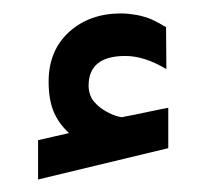

<svg xmlns="http://www.w3.org/2000/svg" viewBox="-20 -1166 309 293"><path d="M233.9 -1060.5 233.4 -1124.5C226.1 -1128.9 219.2 -1132.8 211.9 -1136.2C204.6 -1139.2 196.8 -1141.6 189 -1143.1C180.7 -1144.5 172.9 -1145.5 164.6 -1145.5C132.8 -1145.5 106.4 -1136.2 85.4 -1117.2C64.5 -1098.1 54.2 -1072.8 54.2 -1041.5C54.2 -1023.9 56.6 -1008.8 61.5 -996.6C66.4 -984.4 74.2 -973.1 85.4 -962.9C69.8 -959.5 54.2 -955.6 38.1 -952.1V-892.1L236.8 -939.9V-1001.5C231.4 -1000.5 220.7 -998.5 205.1 -995.1C189.5 -991.7 177.2 -989.3 168.9 -987.8C168 -987.3 167.5 -987.3 167 -987.3C166.5 -987.3 166 -987.3 165.5 -987.3C164.6 -987.3 163.6 -987.3 162.6 -987.8C161.6 -987.8 160.6 -987.8 160.2 -988.3C159.2 -988.8 158.2 -988.8 156.7 -989.3C149.4 -991.7 143.1 -995.1 137.7 -998.5C132.3 -1002 128.4 -1005.4 125 -1009.3C121.6 -1012.7 119.1 -1016.6 117.7 -1021C116.2 -1025.4 115.2 -1029.8 115.2 -1035.2C115.2 -1065.4 133.8 -1080.6 171.4 -1080.6C190.9 -1080.6 211.9 -1073.7 233.9 -1060.5Z"/></svg>

Font: Shabnam FD Medium
Style: Regular
Weight: 500
Foundry: DejaVu fonts team - Redesigned by Saber Rastikerdar - Based on Vazir font
Version: Version 5.00;October 20, 2019;FontCreator 12.0.0.2547 64-bit